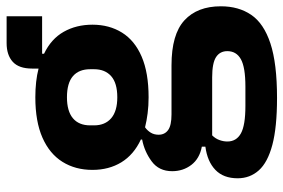

<svg xmlns="http://www.w3.org/2000/svg" viewBox="-162 -504 878 595"><g transform="rotate(-90 277.5 -207.0)"><path d="M555 38Q555 93 528.5 132Q502 171 440 191.5Q378 212 271 212Q180 212 125.5 197.5Q71 183 46.5 155.5Q22 128 22 90Q22 46 48 21Q74 -4 120 -10V-21Q83 -28 63.5 -53.5Q44 -79 44 -113Q44 -154 74.5 -176.5Q105 -199 142 -206V-210Q95 -232 71.5 -270.5Q48 -309 48 -360Q48 -413 73 -453Q98 -493 148 -515Q198 -537 273 -537Q298 -537 320.5 -534.5Q343 -532 362 -527V-547Q362 -588 383 -607Q404 -626 441 -626H524V-516H408V-510Q454 -488 476 -449Q498 -410 498 -360Q498 -308 473.5 -268.5Q449 -229 399 -207.5Q349 -186 273 -186Q247 -186 223.5 -189Q200 -192 180 -197Q170 -190 163.5 -179.5Q157 -169 157 -155Q157 -136 171.5 -125.5Q186 -115 220 -115H372Q468 -115 511.5 -75Q555 -35 555 38ZM416 58Q416 35 397.5 23Q379 11 335 11H155Q145 21 140.5 33.5Q136 46 136 58Q136 86 161 100Q186 114 246 114H306Q366 114 391 100Q416 86 416 58ZM273 -283Q317 -283 338.5 -302Q360 -321 360 -355V-367Q360 -402 338.5 -420.5Q317 -439 273 -439Q230 -439 208 -420.5Q186 -402 186 -367V-355Q186 -321 208 -302Q230 -283 273 -283Z"/></g></svg>

Font: IBM Plex Sans Var
Style: Regular
Weight: 400
Designer: Mike Abbink, Paul van der Laan, Pieter van Rosmalen
Foundry: Bold Monday
Version: Version 3.000